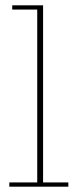

<svg xmlns="http://www.w3.org/2000/svg" viewBox="-20 -702 296 722"><path d="M15 0V-16H120V-666H26V-682H142V-16H237V0Z"/></svg>

Font: Montagu Slab 144pt Thin
Style: Regular
Weight: 250
Version: Version 1.000